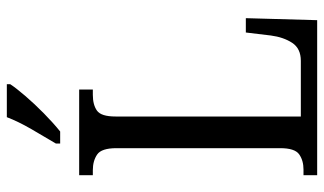

<svg xmlns="http://www.w3.org/2000/svg" viewBox="-218 -754 971 576"><g transform="rotate(-90 268.0 -465.5)"><path d="M31 0V-41H48Q75 -41 93.5 -54Q112 -67 112 -111V-602Q112 -647 93 -660Q74 -673 46 -673H31V-714H288V-673H272Q242 -673 224.5 -660.5Q207 -648 207 -605V-49H374Q411 -49 428 -75Q445 -101 450 -139L459 -214H502L496 0ZM126 -784Q147 -819 169.5 -858Q192 -897 205 -931H304V-921Q293 -904 269 -876Q245 -848 216 -819.5Q187 -791 162 -771H126Z"/></g></svg>

Font: Noto Serif Tamil Condensed
Style: Regular
Weight: 400
Width: 3
Designer: Indian Type Foundry, Tom Grace, and the Monotype Design Team
Foundry: Monotype Imaging Inc.
Version: Version 2.004; ttfautohint (v1.8.4.7-5d5b)